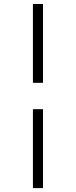

<svg xmlns="http://www.w3.org/2000/svg" viewBox="-20 -756 385 974"><path d="M147 198.2V-202.1H198.2V198.2ZM147 -335.9V-735.8H198.2V-335.9Z"/></svg>

Font: Charis SIL Phon
Style: Italic
Weight: 400
Italic angle: -11°
Foundry: SIL International
Version: Version 5.000